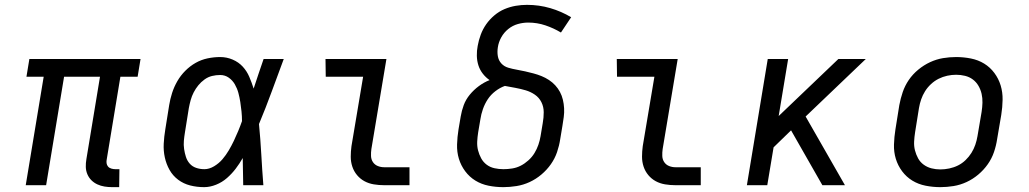

<svg xmlns="http://www.w3.org/2000/svg" viewBox="-20 -763 4240 791"><path d="M442 8Q426 8 410.5 5.5Q395 3 381 -3.5Q367 -10 356.5 -20.5Q346 -31 340 -45Q334 -59 333.5 -75Q333 -91 336 -108L392 -447H244L170 0H86L160 -447H89L101 -520H559L547 -447H476L420 -108Q418 -99 419 -91Q420 -83 425 -77Q430 -71 438.5 -68.5Q447 -66 455 -66H472L471 8Z M821 8Q791 8 763.5 1Q736 -6 714 -22.5Q692 -39 678.5 -63Q665 -87 659 -114.5Q653 -142 654.5 -171Q656 -200 661 -230L677 -330Q681 -355 689 -380Q697 -405 710.5 -428.5Q724 -452 743.5 -471.5Q763 -491 786 -504Q809 -517 835 -522.5Q861 -528 887 -528Q914 -528 938.5 -517.5Q963 -507 980 -488.5Q997 -470 1007 -446.5Q1017 -423 1025 -398Q1035 -428 1045 -458.5Q1055 -489 1066 -520H1149Q1124 -453 1099.5 -386Q1075 -319 1047 -252Q1053 -190 1056.5 -126.5Q1060 -63 1065 0H982Q981 -28 981 -56Q981 -84 980 -112Q967 -89 951 -68Q935 -47 915 -29.5Q895 -12 870 -2Q845 8 821 8ZM822 -66Q842 -66 862 -78Q882 -90 896.5 -107Q911 -124 922.5 -143.5Q934 -163 943.5 -183Q953 -203 961.5 -223.5Q970 -244 977 -264Q977 -284 975 -303.5Q973 -323 970 -342.5Q967 -362 962 -380.5Q957 -399 947.5 -415.5Q938 -432 922.5 -443Q907 -454 887 -454Q870 -454 853.5 -450Q837 -446 822.5 -435.5Q808 -425 797 -411.5Q786 -398 778 -382.5Q770 -367 765.5 -350.5Q761 -334 758 -318L742 -218Q739 -200 737.5 -183Q736 -166 738.5 -149Q741 -132 746 -116.5Q751 -101 761.5 -89Q772 -77 788 -71.5Q804 -66 822 -66Z M1563 0Q1541 0 1520 -3.5Q1499 -7 1481.5 -16.5Q1464 -26 1451 -41.5Q1438 -57 1431.5 -76.5Q1425 -96 1425 -117.5Q1425 -139 1428 -161L1476 -447H1322L1321 -520H1572L1510 -149Q1508 -135 1508.5 -120.5Q1509 -106 1516.5 -95Q1524 -84 1536.5 -79Q1549 -74 1563 -74H1667V0Z M2054 8Q2022 8 1992.5 2Q1963 -4 1938.5 -19Q1914 -34 1896.5 -57.5Q1879 -81 1870.5 -109Q1862 -137 1863 -168Q1864 -199 1869 -230L1878 -283Q1882 -307 1890.5 -330Q1899 -353 1915.5 -373Q1932 -393 1953 -408.5Q1974 -424 1997 -433Q1981 -444 1969 -459.5Q1957 -475 1951 -493.5Q1945 -512 1944.5 -533Q1944 -554 1948 -574Q1952 -597 1960.5 -620Q1969 -643 1983 -663Q1997 -683 2016.5 -699.5Q2036 -716 2058.5 -725.5Q2081 -735 2104.5 -739Q2128 -743 2151 -743Q2201 -743 2247 -729.5Q2293 -716 2333 -692L2291 -629Q2261 -647 2227 -658.5Q2193 -670 2156 -670Q2135 -670 2113.5 -664Q2092 -658 2074 -643.5Q2056 -629 2045 -609Q2034 -589 2031 -568Q2028 -549 2031 -531.5Q2034 -514 2045.5 -501.5Q2057 -489 2074 -484Q2091 -479 2108.5 -476Q2126 -473 2143.5 -469Q2161 -465 2178 -460.5Q2195 -456 2211 -449.5Q2227 -443 2241.5 -433.5Q2256 -424 2267.5 -411.5Q2279 -399 2287 -384Q2295 -369 2299 -352Q2303 -335 2304 -317Q2305 -299 2302.5 -280.5Q2300 -262 2297 -244L2288 -190Q2284 -163 2275 -136.5Q2266 -110 2249.5 -86.5Q2233 -63 2210.5 -44Q2188 -25 2162 -13Q2136 -1 2108 3.5Q2080 8 2054 8ZM2054 -66Q2072 -66 2090.5 -69Q2109 -72 2125.5 -80.5Q2142 -89 2157 -102.5Q2172 -116 2182 -132.5Q2192 -149 2198 -166.5Q2204 -184 2207 -202L2216 -256Q2220 -278 2220 -300.5Q2220 -323 2210.5 -342Q2201 -361 2183.5 -373Q2166 -385 2145.5 -391Q2125 -397 2103.5 -401Q2082 -405 2060 -409Q2040 -402 2021 -387.5Q2002 -373 1989.5 -354Q1977 -335 1969.5 -313.5Q1962 -292 1959 -271L1950 -218Q1947 -199 1946 -180Q1945 -161 1949.5 -143.5Q1954 -126 1962.5 -110.5Q1971 -95 1985 -84.5Q1999 -74 2017 -70Q2035 -66 2054 -66Z M2763 0Q2741 0 2720 -3.5Q2699 -7 2681.5 -16.5Q2664 -26 2651 -41.5Q2638 -57 2631.5 -76.5Q2625 -96 2625 -117.5Q2625 -139 2628 -161L2676 -447H2522L2521 -520H2772L2710 -149Q2708 -135 2708.5 -120.5Q2709 -106 2716.5 -95Q2724 -84 2736.5 -79Q2749 -74 2763 -74H2867V0Z M3057 0 3143 -520H3227L3188 -285L3434 -520H3547L3299 -283L3461 0H3368L3239 -226L3167 -156L3141 0Z M3854 8Q3823 8 3793 2Q3763 -4 3738.5 -19Q3714 -34 3696.5 -57.5Q3679 -81 3670.5 -109Q3662 -137 3663 -168Q3664 -199 3669 -230L3685 -330Q3690 -357 3699 -383.5Q3708 -410 3724 -433.5Q3740 -457 3763 -476Q3786 -495 3812 -507Q3838 -519 3865 -523.5Q3892 -528 3919 -528Q3950 -528 3980 -522Q4010 -516 4034.5 -501Q4059 -486 4076.5 -462.5Q4094 -439 4102.5 -411Q4111 -383 4110.5 -352Q4110 -321 4105 -290L4088 -190Q4084 -163 4075 -136.5Q4066 -110 4049.5 -86.5Q4033 -63 4010.5 -44Q3988 -25 3962 -13Q3936 -1 3908.5 3.5Q3881 8 3854 8ZM3854 -65Q3872 -65 3891 -69Q3910 -73 3927 -81.5Q3944 -90 3958 -103.5Q3972 -117 3982 -133Q3992 -149 3998 -166.5Q4004 -184 4007 -202L4024 -302Q4027 -321 4027.5 -340Q4028 -359 4024 -376.5Q4020 -394 4011 -409.5Q4002 -425 3988 -435.5Q3974 -446 3956 -450.5Q3938 -455 3919 -455Q3901 -455 3882.5 -451Q3864 -447 3847 -438.5Q3830 -430 3815.5 -416.5Q3801 -403 3791 -387Q3781 -371 3775 -353.5Q3769 -336 3766 -318L3750 -218Q3747 -199 3746 -180Q3745 -161 3749.5 -143.5Q3754 -126 3762.5 -110.5Q3771 -95 3785.5 -84.5Q3800 -74 3817.5 -69.5Q3835 -65 3854 -65Z"/></svg>

Font: Iosevka Plex Etoile
Style: Italic
Weight: 400
Italic angle: -9°
Designer: Belleve Invis
Foundry: Belleve Invis
Version: Version 25.1.1; ttfautohint (v1.8.4)